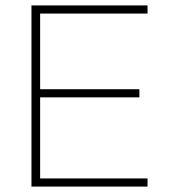

<svg xmlns="http://www.w3.org/2000/svg" viewBox="-20 -688 626 708"><path d="M96 0V-668H524V-638H128V-359H494V-329H128V-30H524V0Z"/></svg>

Font: Gantari Thin
Style: Regular
Weight: 250
Designer: Anugrah Pasau
Foundry: Lafontype
Version: Version 1.000